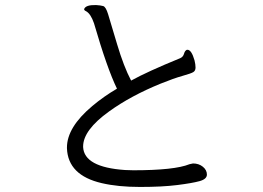

<svg xmlns="http://www.w3.org/2000/svg" viewBox="-20 -740 1040 760"><path d="M475 -67 508 -66Q671 -66 730 -90L744 -93Q767 -93 783 -80Q799 -67 799 -49Q799 -31 770 -23Q741 -15 681.5 -7.5Q622 0 534.5 0Q447 0 383 -15Q249 -46 245 -153V-156Q245 -236 345 -320Q390 -358 443 -389Q404 -469 352 -648Q339 -686 320 -696Q313 -699 313 -704Q319 -721 360 -720Q378 -719 388.5 -716Q399 -713 408 -683.5Q417 -654 443.5 -565Q470 -476 499 -421Q562 -456 694 -510Q705 -515 708.5 -527.5Q712 -540 720 -543H722Q738 -543 750 -501Q754 -485 754 -472.5Q754 -460 745 -454.5Q736 -449 702 -439.5Q668 -430 616 -409Q498 -361 412 -299Q309 -225 309 -160V-158Q313 -78 475 -67Z"/></svg>

Font: LXGW WenKai Lite
Style: Regular
Weight: 400
Designer: LXGW / Fontworks Inc.
Foundry: LXGW / Fontworks Inc.
Version: Version 1.511; March 25, 2025